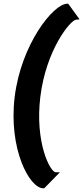

<svg xmlns="http://www.w3.org/2000/svg" viewBox="-20 -815 448 1033"><path d="M213 198H218L302 112H280C250 112 167 -49 197 -294C228 -546 357 -705 389 -709L408 -711L347 -795H342C267 -795 94 -577 59 -294C25 -15 138 198 213 198Z"/></svg>

Font: Bluebird
Style: SfBdNrwObl
Weight: 700
Designer: Jasper
Foundry: Cannot Into Space Fonts
Version: Version 0.98